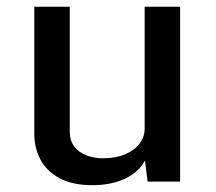

<svg xmlns="http://www.w3.org/2000/svg" viewBox="-20 -540 642 571"><path d="M254.9 10.7Q195.8 10.7 157.5 -9.8Q119.1 -30.3 100.6 -64.9Q82 -99.6 82 -141.6V-520H187.5V-148.4Q187.5 -122.6 200.4 -105Q213.4 -87.4 236.1 -78.4Q258.8 -69.3 286.6 -69.3Q324.7 -69.3 352.5 -81.3Q380.4 -93.3 395.3 -113.3Q410.2 -133.3 410.2 -157.7V-520H515.6V0H418.9L411.1 -62.5Q393.1 -28.3 352.1 -8.8Q311 10.7 254.9 10.7Z"/></svg>

Font: Monda Medium
Style: Regular
Weight: 500
Designer: Vernon Adams
Foundry: Vernon Adams
Version: Version 2.200